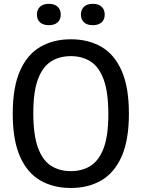

<svg xmlns="http://www.w3.org/2000/svg" viewBox="-20 -950 723 980"><path d="M341.5 9.5Q252 9.5 185.2 -29.2Q118.5 -68 81.8 -151.8Q45 -235.5 45 -370Q45 -504.5 82 -588.2Q119 -672 185.8 -710.8Q252.5 -749.5 341.5 -749.5Q431 -749.5 497.8 -710.8Q564.5 -672 601.2 -588.2Q638 -504.5 638 -370Q638 -235.5 601 -151.8Q564 -68 497.2 -29.2Q430.5 9.5 341.5 9.5ZM341.5 -76.5Q400 -76.5 443 -104Q486 -131.5 509.5 -195Q533 -258.5 533 -367Q533 -478.5 509.5 -543.2Q486 -608 443 -635.8Q400 -663.5 341.5 -663.5Q283 -663.5 240 -636Q197 -608.5 173.5 -545Q150 -481.5 150 -373Q150 -261.5 173.5 -196.8Q197 -132 240 -104.2Q283 -76.5 341.5 -76.5ZM453.5 -821.5Q425 -821.5 409 -835.8Q393 -850 393 -875.5Q393 -901 409 -915.8Q425 -930.5 453.5 -930.5Q482.5 -930.5 498.5 -915.8Q514.5 -901 514.5 -875.5Q514.5 -850 498.5 -835.8Q482.5 -821.5 453.5 -821.5ZM229.5 -821.5Q200.5 -821.5 184.5 -835.8Q168.5 -850 168.5 -875.5Q168.5 -901 184.5 -915.8Q200.5 -930.5 229.5 -930.5Q258 -930.5 274 -915.8Q290 -901 290 -875.5Q290 -850 274 -835.8Q258 -821.5 229.5 -821.5Z"/></svg>

Font: Encode Sans SemiCondensed SemiCondensed Medium
Style: Regular
Weight: 500
Width: 4
Designer: Multiple Designers
Foundry: Impallari Type
Version: Version 3.000; ttfautohint (v1.8.3) -l 8 -r 50 -G 200 -x 14 